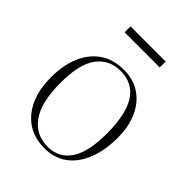

<svg xmlns="http://www.w3.org/2000/svg" viewBox="-202 -797 919 919"><g transform="rotate(45 257.5 -338.0)"><path d="M260 14Q159 14 100.5 -57Q42 -128 42 -248Q42 -331 68 -392Q94 -453 143.5 -487Q193 -521 264 -521Q329 -521 375.5 -489.5Q422 -458 447.5 -402Q473 -346 473 -270Q473 -184 447.5 -120Q422 -56 374.5 -21Q327 14 260 14ZM266 -2Q340 -2 381 -61.5Q422 -121 422 -248Q422 -506 257 -506Q180 -506 136.5 -448Q93 -390 93 -263Q93 -130 139 -66Q185 -2 266 -2ZM139 -650V-690H377V-650Z"/></g></svg>

Font: Literata 72pt ExtraLight
Style: Regular
Weight: 200
Designer: Latin by Veronika Burian and Jose Scaglione. Greek by Irene Vlachou. Cyrillic by Vera Evstafieva.
Foundry: TypeTogether
Version: Version 3.002